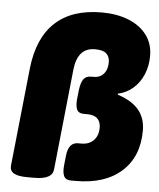

<svg xmlns="http://www.w3.org/2000/svg" viewBox="-52 -753 660 799"><g transform="rotate(5 278.5 -353.0)"><path d="M92 2Q52 2 35 -8.5Q18 -19 20 -40L63 -450Q77 -578 147 -643Q217 -708 341 -708Q405 -708 453.5 -688.5Q502 -669 529.5 -632.5Q557 -596 557 -545Q557 -503 542 -467.5Q527 -432 500 -408.5Q473 -385 437 -377V-373Q498 -353 526 -318.5Q554 -284 554 -233Q554 -124 485 -62Q416 0 294 0H274Q252 0 244.5 -15.5Q237 -31 240 -60L244 -98Q247 -129 258.5 -143Q270 -157 290 -157H304Q336 -157 355 -176.5Q374 -196 374 -230Q374 -254 360 -267.5Q346 -281 316 -281H303Q281 -281 274 -296.5Q267 -312 270 -341L274 -378Q278 -410 288.5 -424Q299 -438 320 -438H330Q349 -438 361.5 -446Q374 -454 381 -469Q388 -484 388 -505Q388 -527 374 -540Q360 -553 327 -553Q290 -553 269.5 -530Q249 -507 244 -462L200 -40Q198 -19 178.5 -8.5Q159 2 120 2Z"/></g></svg>

Font: Asap Black
Style: Italic
Weight: 900
Italic angle: -6°
Designer: Pablo Cosgaya
Foundry: Omnibus-Type
Version: Version 3.001